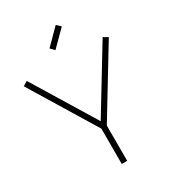

<svg xmlns="http://www.w3.org/2000/svg" viewBox="-210 -995 991 1106"><g transform="rotate(-30 285.5 -442.0)"><path d="M265.1 -758.8 240.2 -784.2 338.9 -883.8 365.2 -858.9ZM2.9 -669.9 33.2 -688 286.1 -273.9 538.1 -688 568.8 -669.9 304.2 -234.9V0H268.1V-234.9Z"/></g></svg>

Font: RawengulkSans
Style: Regular
Weight: 500
Designer: gluk (gluksza@wp.pl)
Foundry: gluk (gluksza@wp.pl)
Version: Version 0.94